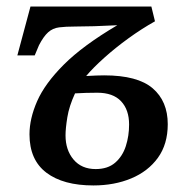

<svg xmlns="http://www.w3.org/2000/svg" viewBox="-20 -556 578 586"><path d="M265 10Q173 10 121.5 -29Q70 -68 70 -146Q70 -194 93.5 -247.5Q117 -301 175 -359Q233 -417 338 -479Q301 -477 267.5 -476Q234 -475 209 -475Q180 -475 160.5 -472.5Q141 -470 127 -457.5Q113 -445 99 -418L86 -387H33L73 -536H442L453 -491Q412 -468 372 -439Q332 -410 298 -379.5Q264 -349 243 -324Q261 -325 274 -325.5Q287 -326 298 -326Q400 -326 446 -286.5Q492 -247 492 -177Q492 -116 462 -74.5Q432 -33 380.5 -11.5Q329 10 265 10ZM272 -40Q309 -40 331.5 -59.5Q354 -79 364 -110Q374 -141 374 -176Q374 -221 349.5 -247Q325 -273 277 -273Q242 -273 209 -271Q191 -232 185.5 -198Q180 -164 180 -143Q180 -98 204.5 -69Q229 -40 272 -40Z"/></svg>

Font: Noto Serif Medium
Style: Italic
Weight: 500
Italic angle: -12°
Designer: Monotype Design Team
Foundry: Monotype Imaging Inc.
Version: Version 2.014; ttfautohint (v1.8.4.7-5d5b)